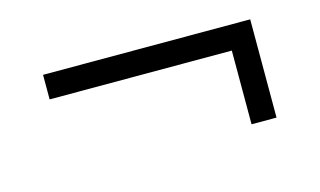

<svg xmlns="http://www.w3.org/2000/svg" viewBox="-44 -517 754 453"><g transform="rotate(-15 333.0 -290.0)"><path d="M586 -410V-170H525V-350H80V-410Z"/></g></svg>

Font: Goli Light
Style: Regular
Weight: 300
Designer: jaikishan Patel
Foundry: MagicType
Version: Version 1.000